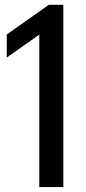

<svg xmlns="http://www.w3.org/2000/svg" viewBox="-20 -762 350 782"><path d="M179 -742.5H238V0H140V-621L7.5 -527.5V-621.5Z"/></svg>

Font: Encode Sans Condensed Medium
Style: Regular
Weight: 500
Width: 3
Designer: Multiple Designers
Foundry: Impallari Type
Version: Version 2.000